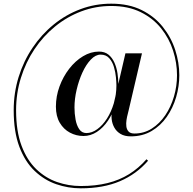

<svg xmlns="http://www.w3.org/2000/svg" viewBox="-20 -810 1050 1044"><path d="M419 214Q350.5 214 285.5 191.5Q220.5 169 168.2 119.2Q116 69.5 85.2 -12Q54.5 -93.5 54.5 -211Q54.5 -305 81.2 -391.2Q108 -477.5 156.8 -550Q205.5 -622.5 271.8 -676.5Q338 -730.5 417.5 -760.2Q497 -790 585 -790Q680 -790 749.8 -755.5Q819.5 -721 865 -664Q910.5 -607 932.8 -538.2Q955 -469.5 955 -401Q955 -341 937.8 -282Q920.5 -223 887 -174.8Q853.5 -126.5 804.2 -97.5Q755 -68.5 691 -68.5Q657.5 -68.5 635.5 -81.8Q613.5 -95 601.8 -116Q590 -137 587.2 -162Q584.5 -187 590 -210L662 -520H752L679.5 -210Q678.5 -204 674.5 -189.5Q670.5 -175 667.8 -157.2Q665 -139.5 667 -122.8Q669 -106 679 -95Q689 -84 711 -84Q763 -84 805.5 -111Q848 -138 878.8 -183.5Q909.5 -229 926 -285.5Q942.5 -342 942.5 -401Q942.5 -468 921.2 -534.5Q900 -601 856 -656Q812 -711 744.5 -744.2Q677 -777.5 584.5 -777.5Q499.5 -777.5 422 -748.2Q344.5 -719 279.8 -666.2Q215 -613.5 167.5 -542.5Q120 -471.5 93.8 -387Q67.5 -302.5 67.5 -211Q67.5 -96.5 97.2 -17.5Q127 61.5 177.2 109.8Q227.5 158 290.2 179.8Q353 201.5 419 201.5Q499.5 201.5 564.5 185.5Q629.5 169.5 681.8 137Q734 104.5 776.5 56L785 64Q722 137 631.8 175.5Q541.5 214 419 214ZM434 -70.5Q394.5 -70.5 360.2 -88.8Q326 -107 305 -142.5Q284 -178 284 -230Q284 -286.5 303.5 -339.8Q323 -393 356.2 -436Q389.5 -479 431.5 -504.2Q473.5 -529.5 518 -529.5Q549.5 -529.5 569.8 -513Q590 -496.5 602 -469.8Q614 -443 618.8 -411.5Q623.5 -380 623.5 -349Q623.5 -293.5 608.5 -243.2Q593.5 -193 567.2 -154Q541 -115 506.8 -92.8Q472.5 -70.5 434 -70.5ZM450 -86.5Q480 -86.5 509.2 -107.8Q538.5 -129 561.8 -165.5Q585 -202 599 -248.8Q613 -295.5 613 -345.5Q613 -361.5 610.5 -389Q608 -416.5 599.8 -445Q591.5 -473.5 574.2 -493.2Q557 -513 527 -513Q499.5 -513 473.8 -486Q448 -459 428.2 -415.8Q408.5 -372.5 396.8 -322.5Q385 -272.5 385 -226Q385 -192.5 390.8 -160.5Q396.5 -128.5 410.8 -107.5Q425 -86.5 450 -86.5Z"/></svg>

Font: Bodoni Moda 18pt
Style: Regular
Weight: 400
Designer: Owen Earl
Foundry: indestructible type
Version: Version 2.005